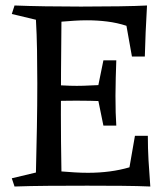

<svg xmlns="http://www.w3.org/2000/svg" viewBox="-20 -680 604 700"><path d="M370 -371V-310Q335 -312 308.5 -312.5Q282 -313 258 -313Q234 -313 208.5 -312.5Q183 -312 150 -310V-371Q185 -370 210.5 -368.5Q236 -367 260 -367Q284 -367 310 -368.5Q336 -370 370 -371ZM404 -460Q403 -430 402 -396.5Q401 -363 401 -331Q401 -264 404 -222H357L337 -320V-362L357 -460ZM528 0Q484 -2 423.5 -2.5Q363 -3 298 -3Q225 -3 156.5 -2.5Q88 -2 33 0L23 -30L111 -51Q113 -132 114.5 -214.5Q116 -297 116 -376Q116 -439 115 -497.5Q114 -556 111 -608L23 -629L33 -660Q83 -658 145.5 -657Q208 -656 275 -656Q349 -656 414 -657Q479 -658 516 -660Q513 -612 511 -562Q509 -512 508 -474H461L441 -586Q407 -597 371 -601.5Q335 -606 297 -606Q275 -606 251.5 -604.5Q228 -603 204 -601Q203 -504 202.5 -420.5Q202 -337 202 -263Q202 -217 202.5 -162Q203 -107 204 -55Q228 -53 252.5 -51.5Q277 -50 301 -50Q342 -50 380 -55Q418 -60 452 -70L472 -185H519Q519 -139 521.5 -95Q524 -51 528 0Z"/></svg>

Font: Ruwudu
Style: Regular
Weight: 400
Designer: Becca Hirsbrunner Spalinger
Foundry: SIL International
Version: Version 3.000